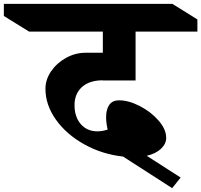

<svg xmlns="http://www.w3.org/2000/svg" viewBox="-146 -806 1045 997"><path d="M241 -260Q241 -199 273.5 -161.5Q306 -124 360 -124Q384 -124 413 -133Q405 -168 405 -197Q405 -237 421 -261Q437 -285 473 -285Q522 -285 579.5 -255.5Q637 -226 677 -180.5Q717 -135 717 -90Q717 -59 690 -33.5Q663 -8 616 3L792 116L748 171L493 7Q384 -5 291.5 -56.5Q199 -108 144.5 -184.5Q90 -261 90 -345Q90 -393 119.5 -436Q149 -479 197 -505.5Q245 -532 298 -532H388V-642H5L-126 -723V-786H749L879 -705V-642H558V-388H388V-389Q318 -389 279.5 -354Q241 -319 241 -260Z"/></svg>

Font: Inknut Antiqua
Style: Bold
Weight: 700
Designer: Claus Eggers Sørensen
Foundry: Claus Eggers Sørensen
Version: Version 1.003; ttfautohint (v1.8.2) -l 8 -r 50 -G 200 -x 14 